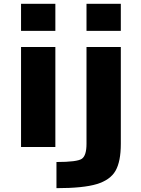

<svg xmlns="http://www.w3.org/2000/svg" viewBox="-20 -772 741 1011"><path d="M90.8 2V-524.4H271.5V2ZM90.8 -609.4V-752H271.5V-609.4ZM277.3 218.8V81.1Q386.7 81.1 411.1 64Q435.5 46.9 435.5 -14.6V-524.4H616.2V-14.6Q616.2 78.1 588.4 127Q560.5 175.8 489.7 197.3Q418.9 218.8 277.3 218.8ZM435.5 -609.4V-752H616.2V-609.4Z"/></svg>

Font: Gen Shin Gothic Heavy
Style: Bold
Weight: 900
Designer: [Source Han Sans]
Ryoko NISHIZUKA  (kana & ideographs); Paul D. Hunt (Latin, Greek & Cyrillic); Wenlong ZHANG  (bopomofo
Version: Version 1.002.20150607